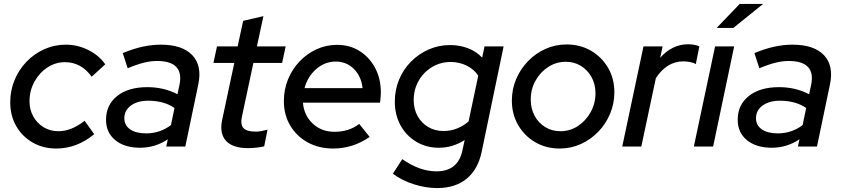

<svg xmlns="http://www.w3.org/2000/svg" viewBox="-20 -745 4279 976"><path d="M266 10Q199 10 146 -20.5Q93 -51 62.5 -104Q32 -157 32 -225Q32 -285 54 -338Q76 -391 115 -431.5Q154 -472 205.5 -495Q257 -518 315 -518Q374 -518 428.5 -491Q483 -464 515 -418L446 -355Q393 -429 310 -429Q262 -429 221 -402Q180 -375 155 -329.5Q130 -284 130 -230Q130 -187 149.5 -152.5Q169 -118 202 -98Q235 -78 277 -78Q343 -78 410 -131L459 -63Q371 10 266 10Z M692 6Q613 6 566 -32.5Q519 -71 519 -136Q519 -212 575.5 -257Q632 -302 729 -302Q813 -302 882 -266L892 -312Q918 -435 778 -435Q747 -435 712 -426.5Q677 -418 629 -398L604 -475Q659 -498 706.5 -508Q754 -518 797 -518Q907 -518 957.5 -464.5Q1008 -411 988 -316L922 0H825L833 -37Q769 6 692 6ZM723 -67Q793 -67 849 -109L867 -196Q814 -233 733 -233Q679 -233 645.5 -208.5Q612 -184 612 -144Q612 -108 641.5 -87.5Q671 -67 723 -67Z M1241 8Q1163 8 1129 -29Q1095 -66 1109 -134L1171 -425H1065L1083 -509H1188L1216 -639L1319 -663L1286 -509H1432L1414 -425H1268L1210 -153Q1201 -112 1217.5 -94Q1234 -76 1280 -76Q1295 -76 1308.5 -78.5Q1322 -81 1340 -86L1323 -1Q1306 3 1283.5 5.5Q1261 8 1241 8Z M1674 10Q1601 10 1544.5 -21Q1488 -52 1455.5 -106.5Q1423 -161 1423 -231Q1423 -290 1444 -341.5Q1465 -393 1502.5 -432.5Q1540 -472 1589 -494.5Q1638 -517 1694 -517Q1758 -517 1808 -485.5Q1858 -454 1887 -399.5Q1916 -345 1916 -275Q1916 -265 1915 -252.5Q1914 -240 1912 -223H1520Q1525 -159 1569.5 -117Q1614 -75 1680 -75Q1754 -75 1806 -115L1859 -49Q1774 10 1674 10ZM1528 -297H1823Q1817 -356 1779.5 -394Q1742 -432 1687 -432Q1631 -432 1587.5 -394Q1544 -356 1528 -297Z M2202 211Q2144 211 2083 191.5Q2022 172 1977 138L2025 64Q2113 126 2199 126Q2309 126 2331 18L2342 -33Q2312 -14 2279.5 -4Q2247 6 2211 6Q2147 6 2096 -24.5Q2045 -55 2016 -108Q1987 -161 1987 -228Q1987 -288 2008.5 -340Q2030 -392 2069 -431.5Q2108 -471 2159 -493.5Q2210 -516 2268 -516Q2316 -516 2358.5 -500Q2401 -484 2431 -452L2443 -509H2540L2428 29Q2409 117 2351.5 164Q2294 211 2202 211ZM2235 -79Q2271 -79 2303.5 -92Q2336 -105 2362 -128L2411 -360Q2391 -392 2353 -411Q2315 -430 2271 -430Q2219 -430 2176 -404Q2133 -378 2108 -334Q2083 -290 2083 -236Q2083 -191 2102.5 -155.5Q2122 -120 2156.5 -99.5Q2191 -79 2235 -79Z M2825 10Q2756 10 2701 -22Q2646 -54 2614 -109Q2582 -164 2582 -234Q2582 -292 2604 -343.5Q2626 -395 2664.5 -434.5Q2703 -474 2753 -496.5Q2803 -519 2860 -519Q2930 -519 2984.5 -487Q3039 -455 3071 -400.5Q3103 -346 3103 -276Q3103 -218 3081 -166Q3059 -114 3020.5 -74.5Q2982 -35 2932 -12.5Q2882 10 2825 10ZM2829 -78Q2878 -78 2918 -104.5Q2958 -131 2982.5 -175Q3007 -219 3007 -271Q3007 -317 2987 -353Q2967 -389 2933 -410Q2899 -431 2856 -431Q2808 -431 2767.5 -405Q2727 -379 2702.5 -335.5Q2678 -292 2678 -239Q2678 -193 2697.5 -156.5Q2717 -120 2751.5 -99Q2786 -78 2829 -78Z M3143 0 3251 -509H3348L3336 -451Q3364 -484 3400.5 -502Q3437 -520 3478 -520Q3495 -520 3510.5 -517Q3526 -514 3535 -509L3517 -419Q3507 -426 3488.5 -429.5Q3470 -433 3453 -433Q3370 -433 3314 -348L3240 0Z M3507 0 3615 -509H3712L3605 0ZM3623 -603 3740 -725H3859L3708 -603Z M3903 6Q3824 6 3777 -32.5Q3730 -71 3730 -136Q3730 -212 3786.5 -257Q3843 -302 3940 -302Q4024 -302 4093 -266L4103 -312Q4129 -435 3989 -435Q3958 -435 3923 -426.5Q3888 -418 3840 -398L3815 -475Q3870 -498 3917.5 -508Q3965 -518 4008 -518Q4118 -518 4168.5 -464.5Q4219 -411 4199 -316L4133 0H4036L4044 -37Q3980 6 3903 6ZM3934 -67Q4004 -67 4060 -109L4078 -196Q4025 -233 3944 -233Q3890 -233 3856.5 -208.5Q3823 -184 3823 -144Q3823 -108 3852.5 -87.5Q3882 -67 3934 -67Z"/></svg>

Font: Red Hat Display Medium
Style: Italic
Weight: 500
Italic angle: -12°
Designer: Pentagram, MCKL
Foundry: Pentagram, MCKL
Version: Version 1.023; ttfautohint (v1.8.3)